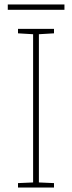

<svg xmlns="http://www.w3.org/2000/svg" viewBox="-20 -844 323 864"><path d="M270 -824H15V-800H270ZM223 0V-20L155 -23V-690L223 -694V-714H61V-694L129 -690V-23L61 -20V0Z"/></svg>

Font: Noto Sans Lao UI Thin
Style: Regular
Weight: 100
Designer: Monotype Design Team
Foundry: Monotype Imaging Inc.
Version: Version 2.000